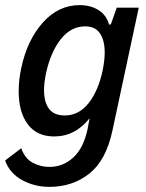

<svg xmlns="http://www.w3.org/2000/svg" viewBox="-47 -542 569 750"><path d="M495 -512 392 -31Q367 85 301.5 136.5Q236 188 146 188Q88 188 39.5 161.5Q-9 135 -27 85L36 37Q50 77 80.5 93.5Q111 110 146 110Q199 110 239 73.5Q279 37 295 -37L303 -80Q246 -9 165 -9Q97 -9 61.5 -56.5Q26 -104 26 -185Q26 -230 36 -276Q59 -385 120 -453.5Q181 -522 264 -522Q307 -522 338 -502.5Q369 -483 379 -446L386 -447L409 -512ZM362 -337Q362 -384 343.5 -411.5Q325 -439 286 -439Q230 -439 190.5 -389Q151 -339 133 -257Q125 -219 125 -190Q125 -143 144.5 -117Q164 -91 206 -91Q261 -91 299 -139Q337 -187 354 -267Q362 -307 362 -337Z"/></svg>

Font: Decalotype Medium Italic
Style: Regular
Weight: 500
Italic angle: -12°
Designer: Alfredo Marco Pradil
Foundry: Alfredo Marco Pradil
Version: Version 1.0